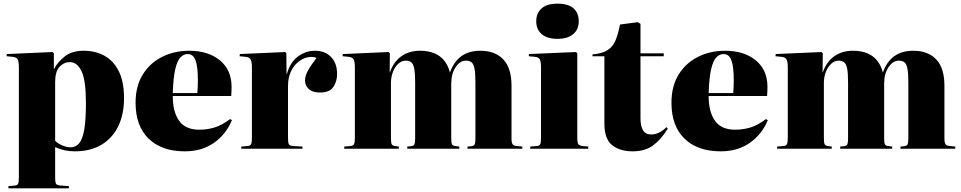

<svg xmlns="http://www.w3.org/2000/svg" viewBox="-20 -812 5247 1048"><path d="M26 216V204L59 201Q74 200 78.5 191.5Q83 183 83 158V-444Q83 -475 76.5 -487.5Q70 -500 47 -502L16 -505L17 -517L267 -528L274 -521V-435H275Q294 -473 333.5 -504Q373 -535 436 -535Q501 -535 550.5 -507.5Q600 -480 628.5 -423Q657 -366 657 -276Q657 -188 625.5 -123Q594 -58 534 -22Q474 14 388 14Q358 14 331.5 8Q305 2 281 -9V157Q281 181 285.5 190.5Q290 200 315 201L356 204V216ZM366 -8Q394 -8 412.5 -30.5Q431 -53 440 -105.5Q449 -158 449 -250Q449 -374 425 -423.5Q401 -473 361 -473Q329 -473 305 -447.5Q281 -422 281 -363V-44Q297 -28 320.5 -18Q344 -8 366 -8Z M989 14Q862 14 791 -55.5Q720 -125 720 -251Q720 -342 759.5 -405.5Q799 -469 865.5 -502Q932 -535 1012 -535Q1117 -535 1180.5 -482.5Q1244 -430 1244 -338Q1244 -327 1243.5 -315Q1243 -303 1242 -288H923Q923 -202 957.5 -153Q992 -104 1068 -104Q1109 -104 1149 -115.5Q1189 -127 1236 -162L1246 -156Q1214 -79 1148 -32.5Q1082 14 989 14ZM923 -304H1057Q1059 -322 1059.5 -340Q1060 -358 1060 -375Q1060 -450 1047 -483.5Q1034 -517 1005 -517Q983 -517 965.5 -499.5Q948 -482 937 -436Q926 -390 923 -304Z M1297 0V-12L1331 -15Q1346 -16 1350.5 -25Q1355 -34 1355 -59V-444Q1355 -473 1348.5 -486.5Q1342 -500 1319 -502L1288 -505L1289 -517L1537 -528L1543 -521L1544 -409H1546Q1565 -474 1607.5 -504.5Q1650 -535 1698 -535Q1755 -535 1787.5 -500.5Q1820 -466 1820 -408Q1820 -369 1800 -338Q1780 -307 1726 -307Q1686 -307 1665.5 -326Q1645 -345 1645 -372Q1645 -387 1650 -402.5Q1655 -418 1668.5 -440Q1682 -462 1708 -496Q1685 -505 1658 -499Q1631 -493 1606.5 -473Q1582 -453 1567 -419.5Q1552 -386 1552 -342V-59Q1552 -36 1556 -26Q1560 -16 1581 -15L1631 -12V0Z M1859 0V-12L1893 -15Q1907 -16 1912 -24.5Q1917 -33 1917 -59V-444Q1917 -474 1910.5 -487Q1904 -500 1881 -502L1850 -505L1851 -517L2101 -528L2108 -521L2107 -417H2108Q2129 -476 2171.5 -505.5Q2214 -535 2272 -535Q2405 -535 2436 -416Q2478 -535 2601 -535Q2683 -535 2727.5 -487.5Q2772 -440 2772 -344V-58Q2772 -33 2778 -24.5Q2784 -16 2802 -15L2831 -12V0H2532V-12L2553 -14Q2568 -16 2571.5 -25Q2575 -34 2575 -58V-363Q2575 -412 2570 -437.5Q2565 -463 2553.5 -472Q2542 -481 2523 -481Q2491 -481 2467 -445.5Q2443 -410 2443 -356V-59Q2443 -34 2446.5 -25.5Q2450 -17 2464 -15L2487 -12V0H2203V-12L2224 -14Q2239 -16 2242.5 -25Q2246 -34 2246 -58V-363Q2246 -412 2241 -437.5Q2236 -463 2224.5 -472Q2213 -481 2194 -481Q2173 -481 2154.5 -464.5Q2136 -448 2125 -420Q2114 -392 2114 -360V-59Q2114 -33 2118 -25Q2122 -17 2135 -15L2157 -12V0Z M3023 -600Q2967 -600 2937 -625.5Q2907 -651 2907 -696Q2907 -740 2936 -766Q2965 -792 3023 -792Q3082 -792 3110.5 -766.5Q3139 -741 3139 -696Q3139 -651 3108.5 -625.5Q3078 -600 3023 -600ZM2874 0V-12L2910 -15Q2924 -16 2928.5 -24.5Q2933 -33 2933 -59V-444Q2933 -474 2927 -487Q2921 -500 2898 -502L2866 -505L2867 -517L3124 -528L3131 -521V-59Q3131 -33 3137 -25Q3143 -17 3160 -15L3191 -12V0Z M3433 14Q3364 14 3321.5 -19.5Q3279 -53 3279 -137V-505H3214V-515Q3268 -520 3296.5 -538.5Q3325 -557 3339.5 -591Q3354 -625 3364 -678L3461 -691L3476 -682V-521H3603V-505H3476V-166Q3476 -125 3489.5 -101.5Q3503 -78 3534 -78Q3578 -78 3618 -118L3625 -110Q3589 -51 3545 -18.5Q3501 14 3433 14Z M3914 14Q3787 14 3716 -55.5Q3645 -125 3645 -251Q3645 -342 3684.5 -405.5Q3724 -469 3790.5 -502Q3857 -535 3937 -535Q4042 -535 4105.5 -482.5Q4169 -430 4169 -338Q4169 -327 4168.5 -315Q4168 -303 4167 -288H3848Q3848 -202 3882.5 -153Q3917 -104 3993 -104Q4034 -104 4074 -115.5Q4114 -127 4161 -162L4171 -156Q4139 -79 4073 -32.5Q4007 14 3914 14ZM3848 -304H3982Q3984 -322 3984.5 -340Q3985 -358 3985 -375Q3985 -450 3972 -483.5Q3959 -517 3930 -517Q3908 -517 3890.5 -499.5Q3873 -482 3862 -436Q3851 -390 3848 -304Z M4222 0V-12L4256 -15Q4270 -16 4275 -24.5Q4280 -33 4280 -59V-444Q4280 -474 4273.5 -487Q4267 -500 4244 -502L4213 -505L4214 -517L4464 -528L4471 -521L4470 -417H4471Q4492 -476 4534.5 -505.5Q4577 -535 4635 -535Q4768 -535 4799 -416Q4841 -535 4964 -535Q5046 -535 5090.5 -487.5Q5135 -440 5135 -344V-58Q5135 -33 5141 -24.5Q5147 -16 5165 -15L5194 -12V0H4895V-12L4916 -14Q4931 -16 4934.5 -25Q4938 -34 4938 -58V-363Q4938 -412 4933 -437.5Q4928 -463 4916.5 -472Q4905 -481 4886 -481Q4854 -481 4830 -445.5Q4806 -410 4806 -356V-59Q4806 -34 4809.5 -25.5Q4813 -17 4827 -15L4850 -12V0H4566V-12L4587 -14Q4602 -16 4605.5 -25Q4609 -34 4609 -58V-363Q4609 -412 4604 -437.5Q4599 -463 4587.5 -472Q4576 -481 4557 -481Q4536 -481 4517.5 -464.5Q4499 -448 4488 -420Q4477 -392 4477 -360V-59Q4477 -33 4481 -25Q4485 -17 4498 -15L4520 -12V0Z"/></svg>

Font: Literata 72pt ExtraBold
Style: Regular
Weight: 800
Designer: Latin by Veronika Burian and Jose Scaglione. Greek by Irene Vlachou. Cyrillic by Vera Evstafieva.
Foundry: TypeTogether
Version: Version 3.002